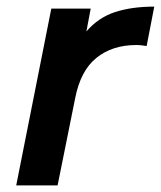

<svg xmlns="http://www.w3.org/2000/svg" viewBox="-20 -560 486 580"><path d="M29 0 135 -534H254L241 -465Q277 -507 327.5 -523.5Q378 -540 446 -540L423 -421Q415 -422 408 -423Q401 -424 392 -424Q319 -424 271 -385Q223 -346 207 -263L154 0Z"/></svg>

Font: Montserrat SemiBold
Style: Italic
Weight: 600
Italic angle: -11.3°
Designer: Julieta Ulanovsky
Foundry: Julieta Ulanovsky
Version: Version 9.000; ttfautohint (v1.8.4.7-5d5b)